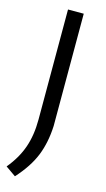

<svg xmlns="http://www.w3.org/2000/svg" viewBox="-138 -785 555 1002"><g transform="rotate(15 140.0 -284.0)"><path d="M0 134Q51 72.5 74.2 6Q97.5 -60.5 97.5 -145V-740H182.5V-133.5Q178.5 -43 149.8 28.5Q121 100 55 172.5Z"/></g></svg>

Font: Encode Sans Expanded
Style: Regular
Weight: 400
Width: 7
Designer: Multiple Designers
Foundry: Impallari Type
Version: Version 2.000